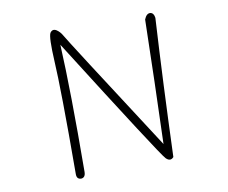

<svg xmlns="http://www.w3.org/2000/svg" viewBox="-83 -869 1165 981"><g transform="rotate(-10 500.0 -378.5)"><path d="M777 -735Q758 -410 744 -19Q726 2 704 -20Q681 -42 275 -684Q287 -441 284 -24Q284 6 262 8Q238 8 238 -19Q239 -246 237 -392.5Q235 -539 231 -604Q224 -733 236 -753Q249 -772 269 -760Q287 -748 298 -728Q303 -718 405 -559Q507 -400 706 -93Q717 -412 724 -736Q736 -766 756 -764Q774 -761 777 -735Z"/></g></svg>

Font: Yomogi
Style: Regular
Weight: 400
Designer: satsuyako
Foundry: satsuyako
Version: Version 3.100